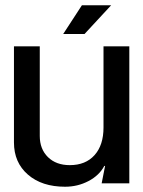

<svg xmlns="http://www.w3.org/2000/svg" viewBox="-20 -696 544 729"><path d="M33 -155V-520H131V-180Q131 -130 162 -99.5Q193 -69 245 -69Q305 -69 339 -107Q373 -145 373 -212V-520H471V0H366L379 -66H376Q357 -30 316 -8.5Q275 13 227 13Q139 13 86 -33Q33 -79 33 -155ZM291 -676H402L301 -567H220Z"/></svg>

Font: Non Bureau
Style: Regular
Weight: 400
Designer: Jona Saucedo
Foundry: Non Foundry
Version: Version 1.000; ttfautohint (v1.8.4)